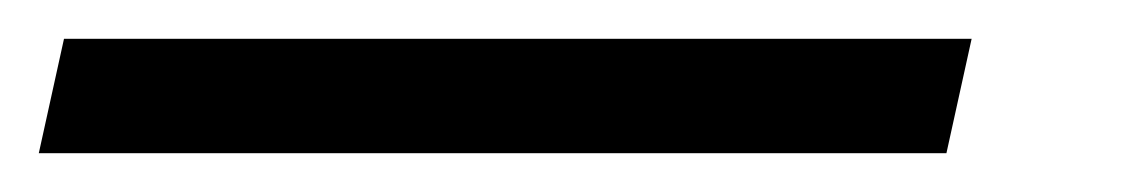

<svg xmlns="http://www.w3.org/2000/svg" viewBox="-111 63 590 99"><path d="M-91 142 -78 83H390L377 142Z"/></svg>

Font: Noto Serif Medium
Style: Italic
Weight: 500
Italic angle: -12°
Designer: Monotype Design Team
Foundry: Monotype Imaging Inc.
Version: Version 2.014; ttfautohint (v1.8.4.7-5d5b)